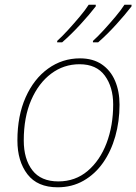

<svg xmlns="http://www.w3.org/2000/svg" viewBox="-20 -786 579 816"><path d="M225 10Q139 10 96.5 -45.5Q54 -101 54 -189Q54 -294 89 -372.5Q124 -451 184.5 -494.5Q245 -538 320 -538Q375 -538 412.5 -512.5Q450 -487 469 -442.5Q488 -398 488 -341Q488 -270 470 -206.5Q452 -143 418 -94.5Q384 -46 335 -18Q286 10 225 10ZM228 -15Q300 -15 352.5 -59.5Q405 -104 433 -178Q461 -252 461 -342Q461 -416 425.5 -464.5Q390 -513 318 -513Q251 -513 197.5 -473Q144 -433 112.5 -360.5Q81 -288 81 -189Q81 -110 117.5 -62.5Q154 -15 228 -15ZM375 -606V-612Q397 -632 422.5 -660Q448 -688 471.5 -716Q495 -744 509 -766H539V-759Q513 -725 474 -682Q435 -639 397 -606ZM223 -606V-612Q245 -632 270.5 -660Q296 -688 319.5 -716Q343 -744 357 -766H387V-759Q361 -725 321.5 -682Q282 -639 244 -606Z"/></svg>

Font: Noto Sans Disp Thin
Style: Italic
Weight: 100
Italic angle: -12°
Designer: Monotype Design Team
Foundry: Monotype Imaging Inc.
Version: Version 2.000;GOOG;noto-source:20170915:90ef993387c0